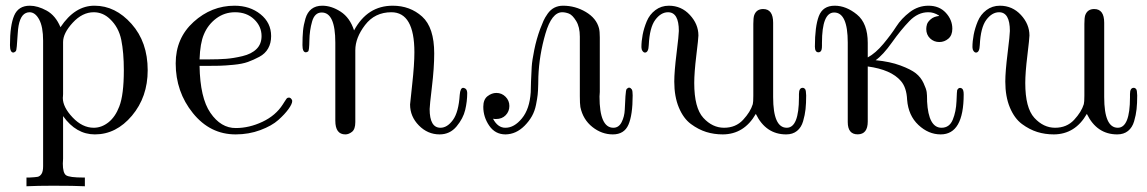

<svg xmlns="http://www.w3.org/2000/svg" viewBox="-20 -462 4040 676"><path d="M15.1 -303.2Q15.1 -373 30 -407.5Q44.9 -441.9 85 -441.9Q112.8 -441.9 144.3 -424.6Q175.8 -407.2 192.9 -366.2Q243.7 -442.4 313 -441.9Q386.2 -441.9 443.1 -377.9Q500 -314 500 -214.8Q500 -120.6 444.6 -54.7Q389.2 11.2 314 11.2Q248 11.2 202.1 -53.2V96.2Q202.1 99.1 201.7 105Q201.2 110.8 201.2 113.8Q201.2 147 212.6 155Q224.1 163.1 273.9 163.1H278.8V193.8Q241.7 191.9 167 191.9Q112.8 191.9 73.2 193.8V163.1H83Q104 162.1 112.1 160.6Q120.1 159.2 126 150.6Q131.8 142.1 131.8 123V-318.8Q131.8 -367.7 117.9 -393.3Q104 -418.9 84 -418.9Q77.1 -418.9 70.8 -416Q45.9 -404.8 42.5 -345Q39.1 -285.2 36.1 -282.2Q31.2 -277.3 26.9 -276.9Q15.1 -277.3 15.1 -303.2ZM201.2 -117.2Q201.2 -85 235.6 -48.6Q270 -12.2 310.1 -12.2Q337.9 -12.2 362.1 -31.5Q386.2 -50.8 399.9 -86.9Q416 -127.9 416 -214.8Q416 -276.9 407 -321.5Q397.9 -366.2 367.2 -395Q342.3 -418.9 310.1 -418.9Q270 -418.9 236.1 -382.1Q202.1 -345.2 202.1 -314V-130.9Q202.1 -127.9 201.7 -123.5Q201.2 -119.1 201.2 -117.2Z M598.6 -238.8Q598.6 -327.6 661.6 -384.8Q724.6 -441.9 805.7 -441.9Q859.9 -441.9 897.2 -411.9Q934.6 -381.8 934.6 -335Q934.6 -310.1 924.1 -291.5Q913.6 -272.9 893.1 -262Q872.6 -251 852.8 -243.9Q833 -236.8 802.5 -233.9Q772 -231 752.4 -230.5Q732.9 -230 703.6 -230H682.6Q684.6 -117.2 720.7 -64.9Q757.8 -10.7 810.5 -11.2Q857.4 -11.2 904.1 -33.2Q950.7 -55.2 975.6 -94.2Q976.6 -95.2 981.2 -103Q985.8 -110.8 988.8 -114.5Q991.7 -118.2 995.6 -118.2Q1000.5 -119.1 1004.6 -115Q1008.8 -110.8 1008.8 -106Q1008.8 -96.2 995.8 -78.1Q982.9 -60.1 960 -39.6Q937 -19 896.5 -3.9Q856 11.2 809.6 11.2Q719.7 11.2 659.2 -63.7Q598.6 -138.7 598.6 -238.8ZM682.6 -252.9H713.9Q750 -252.9 775.9 -254.9Q801.8 -256.8 833.7 -264.4Q865.7 -272 883.3 -289.6Q900.9 -307.1 900.9 -335Q900.9 -369.1 874.8 -394Q848.6 -418.9 807.6 -418.9Q770.5 -418.9 741.2 -397Q711.9 -375 697.8 -340.8Q684.6 -310.1 682.6 -252.9Z M1044.9 -303.2Q1044.9 -333 1046.9 -353.5Q1048.8 -374 1055.4 -396.5Q1062 -418.9 1076.9 -430.4Q1091.8 -441.9 1114.7 -441.9Q1147 -441.9 1179.4 -420.9Q1211.9 -399.9 1226.6 -355Q1273.4 -441.9 1362.8 -441.9Q1423.8 -441.9 1466.3 -403.6Q1508.8 -365.2 1508.8 -273.9Q1508.8 -223.1 1500.7 -156Q1492.7 -88.9 1492.7 -78.1Q1492.7 -12.2 1530.8 -12.2Q1554.7 -12.2 1574.7 -39.6Q1594.7 -66.9 1598.6 -127.9Q1600.6 -152.8 1610.8 -152.8Q1613.8 -152.8 1618.7 -149.9Q1624.5 -146 1625 -134.8Q1625 -105 1617.9 -75Q1610.8 -44.9 1587.4 -16.8Q1564 11.2 1527.8 11.2Q1485.8 11.2 1454.8 -20.3Q1423.8 -51.8 1423.8 -94.2Q1423.8 -97.2 1431.4 -166Q1439 -234.9 1439 -277.8Q1439 -418.9 1357.9 -418.9Q1299.8 -418.9 1265.4 -374Q1231 -329.1 1231 -285.2V-32.2Q1231 -7.3 1219.5 2Q1208 11.2 1195.8 11.2Q1160.6 11.2 1160.6 -37.1V-312Q1160.6 -418 1112.8 -418Q1087.9 -418 1078.9 -386.5Q1069.8 -355 1069.3 -319.6Q1068.8 -284.2 1064.9 -280.8Q1060.1 -277.8 1056.6 -277.8Q1044.9 -278.3 1044.9 -303.2Z M1681.6 -85.9Q1681.6 -111.8 1696.5 -123.3Q1711.4 -134.8 1727.5 -134.8Q1746.6 -134.8 1760 -121.3Q1773.4 -107.9 1773.4 -88.9Q1773.4 -69.8 1760.5 -56.4Q1747.6 -43 1726.6 -43Q1719.7 -43 1715.8 -43.9Q1732.9 -11.7 1759.8 -12.2Q1790.5 -12.2 1817.6 -45.2Q1844.7 -78.1 1848.6 -137.2Q1848.6 -144 1849.6 -175Q1850.6 -206.1 1852.1 -227.5Q1853.5 -249 1861.1 -286.6Q1868.7 -324.2 1881.8 -359.9Q1888.7 -377.9 1893.6 -388.9Q1898.4 -399.9 1908.4 -414.1Q1918.5 -428.2 1932.1 -435.1Q1945.8 -441.9 1962.4 -441.9Q2005.4 -441.9 2042.5 -419.9Q2079.6 -397.9 2088.9 -362.8Q2091.8 -351.6 2091.8 -330.1V-138.2Q2091.8 -136.2 2091.3 -130.1Q2090.8 -124 2090.8 -122.1Q2090.8 -12.2 2139.6 -12.2Q2158.7 -12.2 2168.7 -32Q2178.7 -51.8 2179.7 -75.9Q2180.7 -100.1 2182.1 -123Q2183.6 -146 2186.5 -148.9Q2196.3 -158.7 2204.6 -147Q2207.5 -142.1 2207.5 -126Q2207.5 -57.1 2192.6 -22.9Q2177.7 11.2 2137.7 11.2Q2098.6 11.2 2065.7 -14.9Q2032.7 -41 2023.4 -85Q2021.5 -97.2 2021.5 -123V-333Q2021.5 -367.2 2008.5 -388.2Q1995.6 -409.2 1983.2 -414.1Q1970.7 -418.9 1959.5 -418.9Q1922.4 -418.9 1900.4 -343.5Q1878.4 -268.1 1875.5 -191.9Q1875.5 -189 1875 -165Q1874.5 -141.1 1873 -128.2Q1871.6 -115.2 1867.2 -93Q1862.8 -70.8 1852.8 -53Q1842.8 -35.2 1826.7 -19Q1796.9 10.7 1759.8 11.2Q1723.6 11.2 1702.6 -19.3Q1681.6 -49.8 1681.6 -85.9Z M2238.3 -295.9Q2238.3 -316.9 2242.7 -339.8Q2247.1 -362.8 2257.1 -387Q2267.1 -411.1 2287.6 -426.5Q2308.1 -441.9 2335 -441.9Q2378.9 -441.9 2408.9 -409.4Q2439 -377 2439 -336.9Q2439 -327.1 2431.6 -266.6Q2424.3 -206.1 2424.3 -169.9Q2424.3 -82 2456.3 -47.1Q2488.3 -12.2 2529.3 -12.2Q2570.3 -12.2 2596.2 -40Q2622.1 -67.9 2630.4 -95.2Q2632.3 -102.1 2632.3 -125V-377.9Q2632.3 -398.9 2635.3 -408.2Q2643.1 -430.2 2667 -430.2Q2702.1 -430.2 2702.1 -381.8V-120.1Q2702.1 -12.2 2750 -12.2Q2793 -12.2 2793 -119.1V-130.9Q2793 -152.8 2806.2 -152.8Q2811 -152.8 2814.9 -147.9Q2817.9 -144 2818.4 -126Q2818.4 -98.1 2816.2 -77.6Q2814 -57.1 2807.6 -35.2Q2801.3 -13.2 2786.1 -1Q2771 11.2 2748 11.2Q2676.3 11.2 2641.1 -61Q2600.1 10.7 2524.9 11.2Q2494.1 11.2 2466.6 2.7Q2439 -5.9 2412.6 -25.4Q2386.2 -44.9 2370.1 -83.5Q2354 -122.1 2354 -174.8Q2354 -210 2362.1 -274.9Q2370.1 -339.8 2370.1 -353Q2370.1 -418.9 2332 -418.9Q2307.1 -418.9 2287.1 -392.1Q2267.1 -365.2 2264.2 -303.2Q2263.2 -277.3 2251 -276.9Q2246.1 -276.9 2242.2 -282.5Q2238.3 -288.1 2238.3 -295.9Z M2849.1 -297.9Q2849.1 -368.7 2863 -405.3Q2877 -441.9 2918.9 -441.9Q2959 -441.9 2997.1 -410.9Q3035.2 -379.9 3035.2 -311V-259.8Q3063 -274.9 3090.1 -307.4Q3117.2 -339.8 3135.5 -368.4Q3153.8 -397 3183.3 -419.4Q3212.9 -441.9 3249 -441.9Q3287.1 -441.9 3310.1 -417Q3333 -392.1 3333 -360.8Q3333 -337.9 3319.1 -325.9Q3305.2 -314 3287.1 -314Q3268.1 -314 3254.6 -326.9Q3241.2 -339.8 3241.2 -359.9Q3241.2 -367.7 3243.7 -376.2Q3246.1 -384.8 3257.1 -394.3Q3268.1 -403.8 3286.1 -405.8V-407.2Q3267.1 -419.4 3248 -418.9Q3211.9 -418.9 3181.9 -387.9Q3151.9 -356.9 3120.4 -312.5Q3088.9 -268.1 3063 -250Q3113.8 -245.1 3150.4 -231.4Q3187 -217.8 3204.6 -203.9Q3222.2 -189.9 3231.7 -169.4Q3241.2 -148.9 3242.7 -137.9Q3244.1 -127 3244.1 -110.8Q3244.1 -106.9 3244.1 -105Q3249 -12.2 3294.9 -12.2Q3322.8 -12.2 3334.5 -40.5Q3346.2 -68.8 3347.7 -106Q3349.1 -143.1 3350.1 -145Q3356 -156.2 3366.2 -150.9Q3373 -147 3373 -129.9Q3373 11.2 3292 11.2Q3249 11.2 3213.6 -22Q3178.2 -55.2 3173.8 -110.8Q3171.9 -153.8 3151.9 -176.8Q3117.7 -216.8 3035.2 -228V-34.2Q3035.2 10.7 3000 11Q2964.8 11.2 2964.8 -32.2V-312Q2964.8 -418 2917 -418Q2874 -418 2874 -311V-300.8Q2874 -284.7 2869.1 -280.8Q2866.2 -277.8 2861.8 -277.8Q2849.1 -277.8 2849.1 -297.9Z M3403.8 -295.9Q3403.8 -316.9 3408.2 -339.8Q3412.6 -362.8 3422.6 -387Q3432.6 -411.1 3453.1 -426.5Q3473.6 -441.9 3500.5 -441.9Q3544.4 -441.9 3574.5 -409.4Q3604.5 -377 3604.5 -336.9Q3604.5 -327.1 3597.2 -266.6Q3589.8 -206.1 3589.8 -169.9Q3589.8 -82 3621.8 -47.1Q3653.8 -12.2 3694.8 -12.2Q3735.8 -12.2 3761.7 -40Q3787.6 -67.9 3795.9 -95.2Q3797.9 -102.1 3797.9 -125V-377.9Q3797.9 -398.9 3800.8 -408.2Q3808.6 -430.2 3832.5 -430.2Q3867.7 -430.2 3867.7 -381.8V-120.1Q3867.7 -12.2 3915.5 -12.2Q3958.5 -12.2 3958.5 -119.1V-130.9Q3958.5 -152.8 3971.7 -152.8Q3976.6 -152.8 3980.5 -147.9Q3983.4 -144 3983.9 -126Q3983.9 -98.1 3981.7 -77.6Q3979.5 -57.1 3973.1 -35.2Q3966.8 -13.2 3951.7 -1Q3936.5 11.2 3913.6 11.2Q3841.8 11.2 3806.6 -61Q3765.6 10.7 3690.4 11.2Q3659.7 11.2 3632.1 2.7Q3604.5 -5.9 3578.1 -25.4Q3551.8 -44.9 3535.6 -83.5Q3519.5 -122.1 3519.5 -174.8Q3519.5 -210 3527.6 -274.9Q3535.6 -339.8 3535.6 -353Q3535.6 -418.9 3497.6 -418.9Q3472.7 -418.9 3452.6 -392.1Q3432.6 -365.2 3429.7 -303.2Q3428.7 -277.3 3416.5 -276.9Q3411.6 -276.9 3407.7 -282.5Q3403.8 -288.1 3403.8 -295.9Z"/></svg>

Font: CMU Serif Upright Italic
Style: UprightItalic
Weight: 500
Version: Version 0.7.0